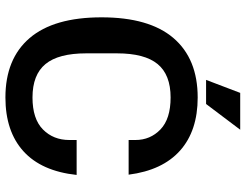

<svg xmlns="http://www.w3.org/2000/svg" viewBox="-119 -778 907 709"><g transform="rotate(90 334.5 -423.5)"><path d="M44 -345Q44 -521 120.5 -610.5Q197 -700 340 -700Q463 -700 536 -635Q609 -570 625 -445H497V-470Q497 -525 458 -562.5Q419 -600 340 -600Q256 -600 216.5 -552Q177 -504 177 -402V-288Q177 -186 216.5 -138Q256 -90 340 -90Q419 -90 458 -128.5Q497 -167 497 -226V-253H626Q612 -123 538.5 -56.5Q465 10 340 10Q197 10 120.5 -79.5Q44 -169 44 -345ZM323 -857H459L364 -731H275Z"/></g></svg>

Font: Mozilla Headline BETA SemiBold
Style: Regular
Weight: 600
Designer: Studio DRAMA
Foundry: Studio DRAMA
Version: Version 0.100